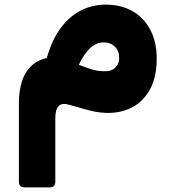

<svg xmlns="http://www.w3.org/2000/svg" viewBox="-20 -481 734 833"><path d="M87 332Q62 332 62 307V-30Q62 -119 94 -168.5Q126 -218 183 -229Q205 -308 243.5 -359.5Q282 -411 332 -436Q382 -461 438 -461Q505 -461 555 -432.5Q605 -404 632.5 -351Q660 -298 660 -226Q660 -134 620 -75.5Q580 -17 510 1.5Q440 20 349 -7L282 -26Q249 -36 234.5 -21Q220 -6 220 31V307Q220 332 195 332ZM433 -172Q463 -171 480 -187Q497 -203 497 -230Q497 -260 478.5 -278.5Q460 -297 429 -297Q398 -297 371 -272Q344 -247 322 -200Q360 -185 383.5 -178.5Q407 -172 433 -172Z"/></svg>

Font: Rubik ExtraBold
Style: Regular
Weight: 800
Designer: Hubert and Fischer
Foundry: Hubert and Fischer
Version: Version 2.300;gftools[0.9.30]